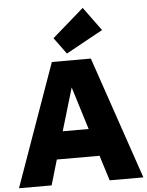

<svg xmlns="http://www.w3.org/2000/svg" viewBox="-70 -1034 831 1084"><g transform="rotate(-5 345.5 -491.5)"><path d="M329 -734 261 -827 440 -983 538 -849ZM-7 0 240 -694H461L698 0H507L462 -143H220L178 0ZM267 -299H414L339 -541Z"/></g></svg>

Font: Cantarell Extra Bold
Style: Regular
Weight: 800
Designer: Dave Crossland, Nikolaus Waxweiler, Florian Fecher, Jacques Le Bailly, Eben Sorkin, Alexei Vanyashin, Alexios Zavras, Em
Version: Version 0.303